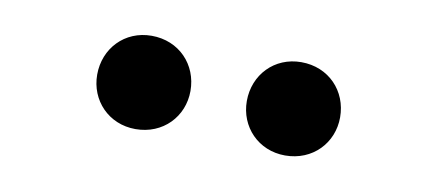

<svg xmlns="http://www.w3.org/2000/svg" viewBox="-31 -876 689 302"><g transform="rotate(10 313.0 -725.5)"><path d="M193 -651C237 -651 268 -684 268 -725C268 -767 237 -800 193 -800C150 -800 119 -767 119 -725C119 -684 150 -651 193 -651ZM432 -651C476 -651 507 -684 507 -725C507 -767 476 -800 432 -800C389 -800 358 -767 358 -725C358 -684 389 -651 432 -651Z"/></g></svg>

Font: Noto Sans CJK TC
Style: Bold
Weight: 700
Designer: Ryoko NISHIZUKA 西塚涼子 (kana, bopomofo & ideographs); Paul D. Hunt (Latin, Greek & Cyrillic); Sandoll Communications 산돌커뮤니
Foundry: Adobe
Version: Version 2.004;hotconv 1.0.118;makeotfexe 2.5.65603